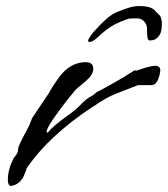

<svg xmlns="http://www.w3.org/2000/svg" viewBox="-20 -616 556 636"><path d="M442 -596Q459 -596 473 -592.5Q487 -589 496 -578Q501 -573 507.5 -566.5Q514 -560 515 -549Q516 -546 516 -542.5Q516 -539 516 -534Q516 -519 512 -507Q508 -497 499.5 -489.5Q491 -482 476 -482Q469 -482 468 -495.5Q467 -509 467 -515Q468 -530 461.5 -540Q455 -550 445 -553Q444 -555 435 -555Q426 -555 421 -555Q413 -555 409 -554.5Q405 -554 397 -551Q380 -545 363 -536.5Q346 -528 332 -517Q319 -507 303 -492Q287 -477 276 -477Q272 -477 272 -481Q272 -486 281 -498.5Q290 -511 302 -523Q317 -540 335 -555.5Q353 -571 372 -578Q392 -586 408.5 -591Q425 -596 442 -596ZM15 0Q6 -2 6 -21Q6 -54 25 -92Q31 -99 35.5 -106Q40 -113 40 -122Q40 -128 46 -140.5Q52 -153 59.5 -167.5Q67 -182 73 -193Q79 -204 79 -206Q81 -211 83.5 -217.5Q86 -224 86 -224Q96 -239 110.5 -261Q125 -283 145 -312H144Q158 -335 169.5 -351.5Q181 -368 191 -378Q223 -410 264 -410Q289 -410 289 -388Q289 -369 266 -349Q257 -341 247.5 -333.5Q238 -326 230 -318Q222 -309 208 -291.5Q194 -274 175 -248Q173 -245 164.5 -233.5Q156 -222 147.5 -208.5Q139 -195 135.5 -185.5Q132 -176 139 -177Q153 -197 208 -236Q231 -252 246 -268Q261 -284 276 -294Q281 -296 287 -300Q293 -304 300 -311H301Q328 -325 359 -342.5Q390 -360 424 -382Q427 -384 432 -382Q477 -398 494 -398Q511 -398 511 -383Q511 -380 508.5 -368Q506 -356 499.5 -345Q493 -334 481 -334H437Q404 -321 366.5 -306.5Q329 -292 289 -263H288Q141 -166 68 -58Q67 -53 64 -46Q61 -39 57 -29Q42 -3 15 0Z"/></svg>

Font: Vujahday Script
Style: Regular
Weight: 400
Designer: Robert E. Leuschke
Foundry: Robert E. Leuschke
Version: Version 1.010; ttfautohint (v1.8.3)